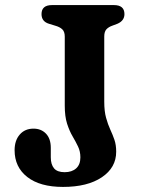

<svg xmlns="http://www.w3.org/2000/svg" viewBox="-20 -720 556 756"><path d="M437.5 -122.5Q437.5 -60 381 -22Q324.5 16 228 16Q137.5 16 87.5 -23Q37.5 -62 37.5 -128.5Q37.5 -167 57.8 -190.2Q78 -213.5 112 -213.5Q142 -213.5 161 -193.8Q180 -174 180 -138V-100.5Q180 -72.5 192.8 -57.2Q205.5 -42 234.5 -42Q263 -42 279.8 -57Q296.5 -72 296.5 -100.5Q296.5 -124 287.2 -143.2Q278 -162.5 265.8 -183.2Q253.5 -204 244.2 -232.8Q235 -261.5 235 -304V-576Q235 -595.5 225 -604.8Q215 -614 197 -619L172.5 -626.5Q143.5 -635.5 143.5 -664.5Q143.5 -700 185 -700H428.5Q470 -700 470 -664.5Q470 -638.5 442.5 -626.5L422.5 -619Q408 -614 399.2 -604.8Q390.5 -595.5 390.5 -576V-320Q390.5 -281.5 397.8 -255.8Q405 -230 414.2 -210Q423.5 -190 430.5 -169.8Q437.5 -149.5 437.5 -122.5Z"/></svg>

Font: Fraunces 9pt S100 SemiBold
Style: Regular
Weight: 600
Version: Version 1.000; ttfautohint (v1.8.3)